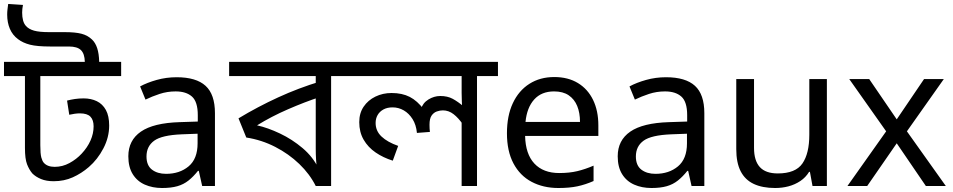

<svg xmlns="http://www.w3.org/2000/svg" viewBox="-30 -932 4777 962"><path d="M577 -622V-551H172V-205Q172 -161 177 -143Q182 -125 189 -117Q207 -96 244 -96Q283 -96 318 -115Q353 -134 379 -162Q408 -193 423.5 -228Q439 -263 439 -299Q439 -331 423 -347.5Q407 -364 370 -364Q358 -364 344 -362Q330 -360 317 -357L306 -428Q325 -433 345.5 -436Q366 -439 389 -439Q426 -439 455 -425Q484 -411 500.5 -381Q517 -351 517 -303Q517 -244 488 -188.5Q459 -133 415 -95Q378 -63 334.5 -43.5Q291 -24 239 -24Q202 -24 175.5 -35Q149 -46 132 -63Q116 -82 105.5 -109Q95 -136 95 -191V-551H-10V-622ZM395 -622Q394 -663 375.5 -681Q357 -699 315 -699H221Q156 -699 120.5 -708Q85 -717 60 -736Q33 -756 19.5 -787.5Q6 -819 6 -859Q6 -872 7.5 -884.5Q9 -897 11 -912L85 -907Q83 -896 82 -887.5Q81 -879 81 -869Q81 -847 85.5 -830Q90 -813 100 -802Q114 -786 140.5 -778.5Q167 -771 216 -771H294Q347 -771 378 -763Q409 -755 431 -734Q448 -718 457 -690.5Q466 -663 467 -622Z M855 -545Q953 -545 1000 -502Q1047 -459 1047 -365V0H983L966 -76H962Q939 -47 914.5 -27.5Q890 -8 858.5 1Q827 10 782 10Q734 10 695.5 -7Q657 -24 635 -59.5Q613 -95 613 -149Q613 -229 676 -272.5Q739 -316 870 -320L961 -323V-355Q961 -422 932 -448Q903 -474 850 -474Q808 -474 770 -461.5Q732 -449 699 -433L672 -499Q707 -518 755 -531.5Q803 -545 855 -545ZM881 -259Q781 -255 742.5 -227Q704 -199 704 -148Q704 -103 731.5 -82Q759 -61 802 -61Q870 -61 915 -98.5Q960 -136 960 -214V-262Z M1734 -622V-551H1629V0H1552Q1522 -60 1469.5 -110.5Q1417 -161 1349 -196Q1281 -231 1204 -243L1165 -339Q1261 -397 1363.5 -444Q1466 -491 1575 -524L1552 -482V-551H1118V-622ZM1552 -474 1573 -446Q1497 -421 1413 -384.5Q1329 -348 1258 -304Q1312 -292 1373 -263Q1434 -234 1486 -190Q1538 -146 1566 -88H1557Q1555 -111 1553.5 -134Q1552 -157 1552 -189Z M2465 -622V-551H2360V0H2283V-335L2289 -309Q2267 -341 2242.5 -360Q2218 -379 2189 -379Q2174 -379 2158.5 -373.5Q2143 -368 2132.5 -353Q2122 -338 2122 -307Q2122 -296 2122.5 -287.5Q2123 -279 2124 -271L2059 -266Q2055 -307 2037 -335.5Q2019 -364 1993 -379Q1967 -394 1937 -394Q1910 -394 1891 -383.5Q1872 -373 1862 -355.5Q1852 -338 1852 -316Q1852 -276 1881.5 -248Q1911 -220 1965 -201L1938 -127Q1890 -142 1852 -168Q1814 -194 1792 -232Q1770 -270 1770 -320Q1770 -365 1792 -397.5Q1814 -430 1851 -448Q1888 -466 1932 -466Q1985 -466 2023 -446.5Q2061 -427 2093 -384L2078 -383Q2088 -416 2116.5 -433.5Q2145 -451 2176 -451Q2212 -451 2238 -437Q2264 -423 2295 -397L2286 -382Q2285 -403 2284 -424Q2283 -445 2283 -467V-551H1714V-622Z M2747 -546Q2816 -546 2865.5 -516Q2915 -486 2941.5 -431.5Q2968 -377 2968 -304V-251H2601Q2603 -160 2647.5 -112.5Q2692 -65 2772 -65Q2823 -65 2862.5 -74.5Q2902 -84 2944 -102V-25Q2903 -7 2863 1.5Q2823 10 2768 10Q2692 10 2633.5 -21Q2575 -52 2542.5 -113.5Q2510 -175 2510 -264Q2510 -352 2539.5 -415Q2569 -478 2622.5 -512Q2676 -546 2747 -546ZM2746 -474Q2683 -474 2646.5 -433.5Q2610 -393 2603 -321H2876Q2876 -367 2862 -401Q2848 -435 2819.5 -454.5Q2791 -474 2746 -474Z M3307 -545Q3405 -545 3452 -502Q3499 -459 3499 -365V0H3435L3418 -76H3414Q3391 -47 3366.5 -27.5Q3342 -8 3310.5 1Q3279 10 3234 10Q3186 10 3147.5 -7Q3109 -24 3087 -59.5Q3065 -95 3065 -149Q3065 -229 3128 -272.5Q3191 -316 3322 -320L3413 -323V-355Q3413 -422 3384 -448Q3355 -474 3302 -474Q3260 -474 3222 -461.5Q3184 -449 3151 -433L3124 -499Q3159 -518 3207 -531.5Q3255 -545 3307 -545ZM3333 -259Q3233 -255 3194.5 -227Q3156 -199 3156 -148Q3156 -103 3183.5 -82Q3211 -61 3254 -61Q3322 -61 3367 -98.5Q3412 -136 3412 -214V-262Z M4113 -536V0H4041L4028 -71H4024Q4007 -43 3980 -25Q3953 -7 3921 1.5Q3889 10 3854 10Q3790 10 3746.5 -10.5Q3703 -31 3681 -74Q3659 -117 3659 -185V-536H3748V-191Q3748 -127 3777 -95Q3806 -63 3867 -63Q3956 -63 3990.5 -113Q4025 -163 4025 -257V-536Z M4410 -274 4225 -536H4325L4463 -334L4600 -536H4699L4514 -274L4709 0H4609L4463 -214L4315 0H4216Z"/></svg>

Font: lbangla15
Style: Book
Weight: 400
Designer: Jelle Bosma - Monotype Design Team
Foundry: Monotype Imaging Inc.
Version: Version 2.003